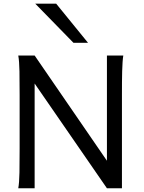

<svg xmlns="http://www.w3.org/2000/svg" viewBox="-20 -1011 772 1031"><path d="M166 -562.5V0H78.1Q83.5 -29.3 84.5 -84.7Q85.4 -140.1 85.4 -212.4V-500.5Q85.4 -572.8 84.5 -628.2Q83.5 -683.6 78.1 -712.9H166L554.2 -147.9V-712.9H642.1Q639.6 -698.2 638.2 -676.8Q636.7 -655.3 636 -628.2Q635.3 -601.1 635 -568.8Q634.8 -536.6 634.8 -500.5V0H554.2ZM281.7 -991.2 452.6 -781.2H374.5L169.4 -991.2Z"/></svg>

Font: Andika Eur
Style: Regular
Weight: 400
Designer: Victor Gaultney, Annie Olsen, Julie Remington, Don Collingsworth, Eric Hays, Becca Hirsbrunner
Foundry: SIL International
Version: Version 5.000